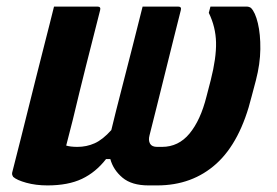

<svg xmlns="http://www.w3.org/2000/svg" viewBox="-20 -558 840 583"><path d="M144 -538H276Q287 -538 284 -527Q262 -441 241.5 -359.5Q221 -278 201 -194Q196 -174 191 -155Q186 -136 181 -116Q194 -112 215 -112Q243 -112 267.5 -123Q292 -134 318 -163Q331 -217 348.5 -284.5Q366 -352 383 -419Q400 -486 413 -538H521Q532 -538 529 -527Q521 -494 508 -443.5Q495 -393 481.5 -337Q468 -281 455 -230.5Q442 -180 434 -147Q430 -132 435.5 -122Q441 -112 457 -112H472Q522 -112 555.5 -152.5Q589 -193 607 -265L620 -315Q637 -382 636 -429Q635 -476 614 -519L619 -538H729Q736 -538 742 -534Q755 -521 763 -487.5Q771 -454 770.5 -409Q770 -364 757 -314L744 -265Q710 -127 637 -61Q564 5 457 5H431Q380 5 352 -18.5Q324 -42 315 -75H302Q271 -35 229 -15Q187 5 124 5Q89 5 60 -3Q31 -11 20 -21Q19 -23 17.5 -26Q16 -29 17 -34Q32 -93 43.5 -138.5Q55 -184 65.5 -226.5Q76 -269 88.5 -318.5Q101 -368 118 -435Q124 -458 130.5 -484Q137 -510 144 -538Z"/></svg>

Font: Recursive Sn Lnr St
Style: Bold Italic
Weight: 700
Italic angle: -15°
Version: Version 1.079;hotconv 1.0.112;makeotfexe 2.5.65598; ttfautoh